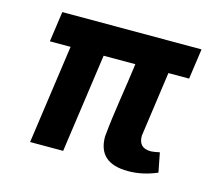

<svg xmlns="http://www.w3.org/2000/svg" viewBox="-77 -580 798 690"><g transform="rotate(15 322.0 -235.5)"><path d="M466 -126 500 -368H577L593 -481H75L59 -368H136L84 0H207L259 -368H377C365 -274 348 -185 339 -89C339 -24 374 10 451 10C487 10 523 2 558 -13L544 -85C530 -82 518 -80 512 -80C478 -80 466 -97 466 -126Z"/></g></svg>

Font: Cantarell
Style: BoldOblique
Weight: 700
Italic angle: -8°
Designer: Dave Crossland
Version: Version 0.024